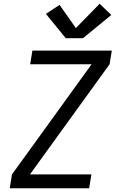

<svg xmlns="http://www.w3.org/2000/svg" viewBox="-20 -1005 640 1025"><path d="M32 0 44 -74 469 -662H141L153 -735H577L565 -662L140 -74H468L456 0ZM423 -801H331L225 -931L298 -979L385 -855L512 -985L574 -925Z"/></svg>

Font: Zed Sans Extended
Style: Italic
Weight: 400
Width: 7
Italic angle: -9°
Designer: Belleve Invis
Foundry: Belleve Invis
Version: Version 1.0.0; ttfautohint (v1.8.4)